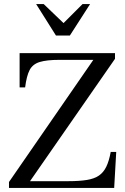

<svg xmlns="http://www.w3.org/2000/svg" viewBox="-20 -920 613 940"><path d="M24 0V-29L437 -627H272Q209 -627 174.5 -616.5Q140 -606 125 -577Q110 -548 103 -492H76V-660H543V-632L127 -33H314Q369 -33 405.5 -39Q442 -45 464.5 -60.5Q487 -76 500.5 -104Q514 -132 522 -176H549L539 0ZM254 -746 157 -900H194L291 -807L384 -900H421L322 -746Z"/></svg>

Font: Frank Ruhl Libre
Style: Regular
Weight: 400
Designer: Yanek Iontef
Foundry: Fontef
Version: Version 6.004